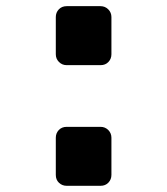

<svg xmlns="http://www.w3.org/2000/svg" viewBox="-20 -600 540 620"><path d="M304.7 -580.1Q319.3 -580.1 329.6 -569.8Q339.8 -559.6 339.8 -544.9V-424.8Q339.8 -410.2 330.1 -399.9Q320.3 -389.6 304.7 -389.6H195.3Q180.7 -389.6 170.4 -399.9Q160.2 -410.2 160.2 -424.8V-544.9Q160.2 -559.6 169.9 -569.8Q179.7 -580.1 195.3 -580.1ZM304.7 -190.4Q319.3 -190.4 329.6 -180.2Q339.8 -169.9 339.8 -155.3V-35.2Q339.8 -20.5 330.1 -10.3Q320.3 0 304.7 0H195.3Q180.7 0 170.4 -9.8Q160.2 -19.5 160.2 -35.2V-155.3Q160.2 -169.9 169.9 -180.2Q179.7 -190.4 195.3 -190.4Z"/></svg>

Font: Rounded-L Mgen+ 1m bold
Style: Bold
Weight: 700
Designer: [Source Han Sans]
Ryoko NISHIZUKA  (kana & ideographs); Paul D. Hunt (Latin, Greek & Cyrillic); Wenlong ZHANG  (bopomofo
Version: Version 1.059.20150602